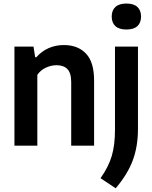

<svg xmlns="http://www.w3.org/2000/svg" viewBox="-20 -802 839 1057"><path d="M59.5 -545.5H164.5L173.5 -487H180Q208.5 -519.5 247.2 -536.8Q286 -554 331.5 -554Q408.5 -554 453.2 -507.2Q498 -460.5 498 -358.5V0H372V-350Q372 -400 351.2 -421.5Q330.5 -443 291.5 -443Q262 -443 233 -429.8Q204 -416.5 185.5 -390V0H59.5ZM533.5 179Q577.5 116.5 595.2 56.8Q613 -3 613 -87V-545.5H739.5V-93Q739.5 4 711.2 80.2Q683 156.5 617 234.5ZM595 -711Q595 -745 615.5 -763.8Q636 -782.5 676 -782.5Q716 -782.5 736.2 -763.8Q756.5 -745 756.5 -711Q756.5 -676.5 736.2 -658Q716 -639.5 676 -639.5Q636 -639.5 615.5 -658Q595 -676.5 595 -711Z"/></svg>

Font: Encode Sans Semi Condensed SmBd
Style: Regular
Weight: 600
Width: 4
Designer: Multiple Designers
Foundry: Impallari Type
Version: Version 2.000